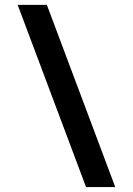

<svg xmlns="http://www.w3.org/2000/svg" viewBox="-20 -760 540 780"><path d="M51.8 -740.2H170.4L448.2 0H329.6Z"/></svg>

Font: Monda
Style: Bold
Weight: 700
Designer: Vernon Adams
Foundry: Vernon Adams
Version: Version 2.100; ttfautohint (v1.8.3)